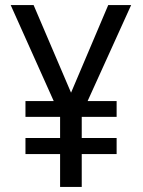

<svg xmlns="http://www.w3.org/2000/svg" viewBox="-20 -734 560 754"><path d="M259 -370 405 -714H495L324 -337H438V-275H301V-192H438V-129H301V0H216V-129H80V-192H216V-275H80V-337H191L22 -714H112Z"/></svg>

Font: Noto Sans Hebrew SemiCondensed
Style: Regular
Weight: 400
Width: 4
Designer: Monotype Design Team
Foundry: Monotype Imaging Inc.
Version: Version 2.004; ttfautohint (v1.8.4.7-5d5b)